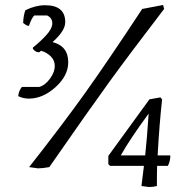

<svg xmlns="http://www.w3.org/2000/svg" viewBox="-20 -661 781 771"><path d="M132 15 97 10Q232 -162 321 -286.5Q410 -411 551 -625L635 -641L639 -625Q501 -445 419 -332Q337 -219 178 10Q152 15 132 15ZM664 -37Q664 -13 654 5H611Q610 34 610 86Q594 90 579 90L548 86L558 5H422L415 -2V-35L580 -262L624 -270L631 -262Q620 -164 613 -37ZM96 -557Q87 -557 73 -569Q74 -600 82 -620Q123 -640 161 -640Q242 -640 242 -572Q242 -537 191 -492Q254 -476 254 -411Q254 -357 203 -311Q152 -265 96 -265Q73 -265 53 -275Q56 -298 68 -312H138Q162 -319 181 -345.5Q200 -372 200 -395.5Q200 -419 183.5 -435Q167 -451 145 -457L137 -451Q122 -451 112 -465V-470Q140 -492 165 -519Q190 -546 190 -567.5Q190 -589 169 -599H118Q108 -591 96 -557ZM577 -205Q500 -100 465 -37H563Q570 -101 577 -205Z"/></svg>

Font: Kotta One
Style: Regular
Weight: 400
Designer: Ania Kruk
Foundry: Ania Kruk
Version: Version 1.001